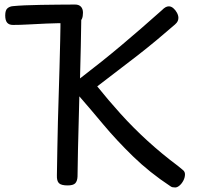

<svg xmlns="http://www.w3.org/2000/svg" viewBox="-20 -801 876 847"><path d="M753 26Q747 26 741.5 25Q736 24 731 20Q640 -40 567 -111Q494 -182 436 -251.5Q378 -321 330 -376Q329 -317 327 -258Q325 -199 324 -140.5Q323 -82 322 -22Q321 -2 312 7.5Q303 17 278 17Q250 17 240 7Q230 -3 231 -28Q232 -87 233 -146.5Q234 -206 235.5 -265Q237 -324 239 -383Q241 -442 242.5 -501.5Q244 -561 245.5 -620.5Q247 -680 247 -740Q247 -763 258 -771.5Q269 -780 294 -780Q318 -780 328.5 -772Q339 -764 339 -744Q338 -671 336.5 -599Q335 -527 333 -455Q431 -530 516 -601.5Q601 -673 693 -755Q704 -766 711 -769.5Q718 -773 725 -773Q735 -773 744.5 -765Q754 -757 760.5 -745Q767 -733 767 -722Q767 -715 764 -708Q761 -701 752 -693Q713 -659 671.5 -624.5Q630 -590 587 -556.5Q544 -523 499 -489Q454 -455 409 -420Q457 -360 512 -299Q567 -238 630.5 -180Q694 -122 765 -69Q780 -57 788 -50Q796 -43 796 -32Q796 -18 789 -4.5Q782 9 772 17.5Q762 26 753 26ZM37 -691Q20 -691 11.5 -701Q3 -711 3 -733Q3 -756 13 -764.5Q23 -773 38 -774Q58 -776 90 -777.5Q122 -779 160 -779.5Q198 -780 237 -780.5Q276 -781 311 -781Q328 -781 337 -771.5Q346 -762 346 -745Q346 -712 329 -705.5Q312 -699 288 -699Q229 -699 184 -697Q139 -695 103.5 -693Q68 -691 37 -691Z"/></svg>

Font: Playpen Sans
Style: Regular
Weight: 400
Designer: Laura Meseguer, Veronika Burian, José Scaglione, Kostas Bartsokas, Vera Evstafieva, Tom Grace, Yorlmar Campos
Foundry: TypeTogether
Version: Version 2.000